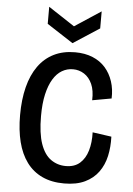

<svg xmlns="http://www.w3.org/2000/svg" viewBox="-60 -941 694 999"><g transform="rotate(5 287.0 -441.5)"><path d="M313 13Q247 13 198 -10Q149 -33 117 -76.5Q85 -120 69.5 -181.5Q54 -243 54 -321Q54 -403 70.5 -468Q87 -533 119.5 -578.5Q152 -624 200 -648Q248 -672 311 -672Q363 -672 403 -655.5Q443 -639 469.5 -609Q496 -579 509.5 -538Q523 -497 521 -449L421 -431Q423 -482 408 -515.5Q393 -549 366.5 -566Q340 -583 308 -583Q277 -583 250.5 -567.5Q224 -552 204.5 -520Q185 -488 174 -440Q163 -392 163 -326Q163 -236 182 -181.5Q201 -127 235.5 -102.5Q270 -78 314 -78Q359 -78 387 -102.5Q415 -127 427.5 -169.5Q440 -212 438 -265L537 -251Q539 -197 528.5 -149.5Q518 -102 491.5 -65.5Q465 -29 421 -8Q377 13 313 13ZM156 -896 293 -806 430 -896V-807L293 -718L156 -807Z"/></g></svg>

Font: Bricolage Grotesque SemiCondensed Medium
Style: Regular
Weight: 500
Width: 4
Designer: Mathieu Triay
Foundry: Atelier Triay
Version: Version 1.001;gftools[0.9.33.dev8+g029e19f]